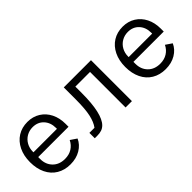

<svg xmlns="http://www.w3.org/2000/svg" viewBox="44 -1114 1711 1711"><g transform="rotate(-45 900.0 -258.0)"><path d="M67 -257Q67 -338 97 -399.5Q127 -461 180.5 -494.5Q234 -528 304 -528Q372 -528 424 -495.5Q476 -463 504.5 -406Q533 -349 533 -276V-238H151V-214Q151 -145 194 -101Q237 -57 309 -57Q360 -57 398 -80.5Q436 -104 457 -147L516 -107Q492 -53 437.5 -20.5Q383 12 309 12Q236 12 181 -21Q126 -54 96.5 -115Q67 -176 67 -257ZM151 -305V-298H447V-309Q447 -377 407.5 -419.5Q368 -462 304 -462Q261 -462 226 -441.5Q191 -421 171 -385Q151 -349 151 -305Z M626 -68H690Q721 -109 736 -178Q751 -247 751 -369V-516H1094V0H1014V-448H829V-367Q829 -109 754 -34Q736 -16 712.5 -8Q689 0 657 0H626Z M1267 -257Q1267 -338 1297 -399.5Q1327 -461 1380.5 -494.5Q1434 -528 1504 -528Q1572 -528 1624 -495.5Q1676 -463 1704.5 -406Q1733 -349 1733 -276V-238H1351V-214Q1351 -145 1394 -101Q1437 -57 1509 -57Q1560 -57 1598 -80.5Q1636 -104 1657 -147L1716 -107Q1692 -53 1637.5 -20.5Q1583 12 1509 12Q1436 12 1381 -21Q1326 -54 1296.5 -115Q1267 -176 1267 -257ZM1351 -305V-298H1647V-309Q1647 -377 1607.5 -419.5Q1568 -462 1504 -462Q1461 -462 1426 -441.5Q1391 -421 1371 -385Q1351 -349 1351 -305Z"/></g></svg>

Font: iA Writer Quattro V
Style: Regular
Weight: 400
Designer: Mike Abbink, Paul van der Laan, Pieter van Rosmalen, Oliver Reichenstein
Foundry: Information Architects Inc.
Version: Version 2.000